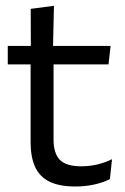

<svg xmlns="http://www.w3.org/2000/svg" viewBox="-20 -641 436 670"><path d="M243.4 9.8Q187 9.8 152.6 -7.2Q118.2 -24.2 102.5 -58.6Q86.8 -93 86.8 -144.6V-452.3H166.9V-153.9Q166.9 -105.9 188.9 -83.3Q210.9 -60.7 263.1 -60.7Q292.5 -60.7 319.8 -67.1Q347.1 -73.5 370.8 -85.5L363.6 -16.1Q339.8 -3.9 308.4 3Q276.9 9.8 243.4 9.8ZM358.7 -416.2H7.1V-480.8H365.9ZM164.9 -473.1H87.6L87.2 -610.1L168.3 -620.7Z"/></svg>

Font: Anek Kannada Medium
Style: Regular
Weight: 500
Designer: Vaishnavi Murthy, Maithili Shingre (Kannada) & Yesha Goshar (Latin)
Foundry: Ek Type
Version: Version 1.003